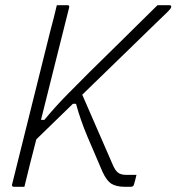

<svg xmlns="http://www.w3.org/2000/svg" viewBox="-20 -720 680 740"><path d="M199 -700H238Q243 -700 245.5 -698.5Q248 -697 246 -689Q219 -582 192 -474Q165 -366 138 -258H151Q195 -311 240.5 -357Q286 -403 325 -442Q392 -508 438.5 -553.5Q485 -599 520 -634Q555 -669 587 -700H633Q640 -700 640 -694Q640 -691 636.5 -686Q633 -681 619.5 -668Q606 -655 577 -627Q522 -574 450 -503.5Q378 -433 297 -355Q326 -287 356 -219.5Q386 -152 415 -84Q424 -63 435 -54.5Q446 -46 467 -46H506Q504 -37 501 -25.5Q498 -14 496 -8Q494 0 483 0H463Q429 0 410 -11.5Q391 -23 375 -58Q346 -125 318 -191Q290 -257 273 -320H261Q226 -286 190.5 -251.5Q155 -217 120 -183Q108 -137 96.5 -91.5Q85 -46 74 0H35Q23 0 27 -11Q64 -158 100.5 -306Q137 -454 174 -601Q181 -626 187 -650.5Q193 -675 199 -700Z"/></svg>

Font: Recursive Mn Lnr St Lt
Style: Italic
Weight: 300
Italic angle: -15°
Monospace: yes
Version: Version 1.079;hotconv 1.0.112;makeotfexe 2.5.65598; ttfautoh